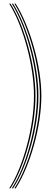

<svg xmlns="http://www.w3.org/2000/svg" viewBox="-20 -820 304 1040"><path d="M65 200H58Q87.5 154.5 112.6 94.1Q137.8 33.8 156.5 -34.1Q175.2 -102 185.6 -170.6Q196 -239.2 196 -301Q196 -360.5 185.6 -427.8Q175.2 -495 156.5 -562.6Q137.8 -630.2 112.6 -691.5Q87.5 -752.8 58 -800H65Q94.8 -752.2 120.1 -690.9Q145.5 -629.5 164.4 -562Q183.2 -494.5 193.6 -427.4Q204 -360.2 204 -301Q204 -239.5 193.6 -171.1Q183.2 -102.8 164.4 -34.9Q145.5 33 120.1 93.6Q94.8 154.2 65 200ZM51 200H44Q73.2 155.2 98 95.1Q122.8 35 141.1 -32.9Q159.5 -100.8 169.8 -169.6Q180 -238.5 180 -301Q180 -361.2 169.8 -428.9Q159.5 -496.5 141.1 -564.1Q122.8 -631.8 98 -692.5Q73.2 -753.2 44 -800H51Q80.2 -753 105.2 -692Q130.2 -631 148.9 -563.4Q167.5 -495.8 177.8 -428.4Q188 -361 188 -301Q188 -238.8 177.8 -170.1Q167.5 -101.5 148.9 -33.6Q130.2 34.2 105.2 94.5Q80.2 154.8 51 200ZM37 200H30Q58.8 155.8 83.1 96.1Q107.5 36.5 125.6 -31.4Q143.8 -99.2 153.9 -168.5Q164 -237.8 164 -301Q164 -362 153.9 -429.9Q143.8 -497.8 125.6 -565.4Q107.5 -633 83.1 -693.5Q58.8 -754 30 -800H37Q66 -753.8 90.6 -693Q115.2 -632.2 133.5 -564.8Q151.8 -497.2 161.9 -429.4Q172 -361.5 172 -301Q172 -238.2 161.9 -169.1Q151.8 -100 133.5 -32.1Q115.2 35.8 90.6 95.6Q66 155.5 37 200Z"/></svg>

Font: Big Shoulders Inline Text Thin
Style: Regular
Weight: 100
Designer: Patric King
Foundry: XO Type Co
Version: Version 2.002